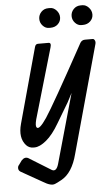

<svg xmlns="http://www.w3.org/2000/svg" viewBox="-84 -717 551 947"><g transform="rotate(-5 192.0 -243.5)"><path d="M191.9 -678.2H201.2Q218.3 -678.2 232.2 -663.1Q246.1 -647.9 246.1 -628.4Q246.1 -608.9 231.7 -595Q217.3 -581.1 194.8 -581.1H187Q169.9 -581.1 156.5 -595.5Q143.1 -609.9 143.1 -629.4Q143.1 -648.9 157 -663.6Q170.9 -678.2 191.9 -678.2ZM352.1 -678.2H360.8Q377.9 -678.2 392.1 -663.1Q406.2 -647.9 406.2 -628.4Q406.2 -608.9 391.6 -595Q377 -581.1 355 -581.1H347.2Q330.1 -581.1 316.7 -595.5Q303.2 -609.9 303.2 -629.4Q303.2 -648.9 317.1 -663.6Q331.1 -678.2 352.1 -678.2ZM358.9 -507.8H397Q403.3 -507.8 407.2 -500Q411.1 -492.2 408.2 -481.9L261.2 49.8Q237.3 142.1 182.1 171.9Q158.2 185.1 149.9 188Q129.9 196.8 91.3 172.9L-10.7 115.2Q-23.9 108.9 -24.9 97.4Q-25.9 85.9 -19 79.1L-3.9 58.1Q12.2 41 29.3 49.8L140.1 118.2Q162.1 129.9 173.3 90.8L270 -252L247.1 -208L188 -108.9Q156.2 -54.2 123.3 -27.1Q90.3 0 64.9 0H59.1Q38.1 0 23.9 -15.1Q-10.7 -53.2 8.3 -122.1L110.4 -494.1Q114.3 -507.8 126 -507.8H178.2Q193.4 -507.8 186 -483.9L85 -137.2Q77.1 -106 83 -98.1Q94.2 -81.1 133.8 -140.1Q173.3 -199.2 335 -494.1Q343.3 -507.8 358.9 -507.8Z"/></g></svg>

Font: Allan
Style: Regular
Weight: 400
Designer: Anton Koovit
Foundry: Anton Koovit
Version: Version 1.002